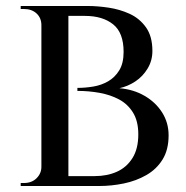

<svg xmlns="http://www.w3.org/2000/svg" viewBox="-20 -620 621 640"><path d="M140 -600H274Q305 -600 342 -594.5Q379 -589 412 -574Q445 -559 466.5 -529Q488 -499 488 -450Q488 -418 472 -391.5Q456 -365 431 -348.5Q406 -332 378 -326Q425 -322 462 -300.5Q499 -279 520.5 -245Q542 -211 542 -169Q542 -121 522 -88.5Q502 -56 468 -36.5Q434 -17 393 -8.5Q352 0 311 0H199Q199 0 199.5 -8.5Q200 -17 200 -25Q200 -33 200 -33H296Q337 -33 369.5 -47.5Q402 -62 421.5 -93Q441 -124 441 -172Q441 -216 423.5 -244.5Q406 -273 377 -288.5Q348 -304 312 -310.5Q276 -317 238 -317V-327Q264 -327 291 -331.5Q318 -336 340.5 -349Q363 -362 377.5 -385.5Q392 -409 392 -447Q392 -511 357 -539Q322 -567 263 -567H149Q149 -568 146.5 -576Q144 -584 142 -592Q140 -600 140 -600ZM208 -600V0H118V-600ZM121 -64V0H49V-10Q49 -10 54.5 -10Q60 -10 60 -10Q86 -10 102 -26Q118 -42 118 -64ZM121 -536H118Q118 -560 102 -575Q86 -590 60 -590Q60 -590 54.5 -590Q49 -590 49 -590V-600H121Z"/></svg>

Font: Cinzel Medium
Style: Regular
Weight: 500
Designer: Natanael Gama
Version: Version 2.000